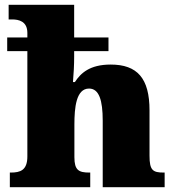

<svg xmlns="http://www.w3.org/2000/svg" viewBox="-20 -780 731 800"><path d="M21 0H356V-61H352C308 -61 290 -71 290 -125V-261C290 -331 297 -411 351 -411C393 -411 408 -362 408 -277V0H666V-61H662C617 -61 603 -70 603 -131V-320C603 -454 552 -511 441 -511C354 -511 316 -475 292 -438H284C287 -473 289 -509 289 -544V-567H432V-624H289V-760H16V-699H31C57 -699 94 -692 94 -643V-624H10V-567H94V-128C94 -70 64 -61 25 -61H21Z"/></svg>

Font: Noto Serif Georgian Black
Style: Regular
Weight: 900
Designer: Monotype Design Team, Akaki Razmadze
Foundry: Google LLC
Version: Version 2.003